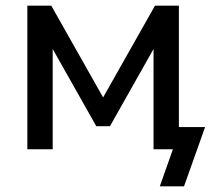

<svg xmlns="http://www.w3.org/2000/svg" viewBox="-20 -524 752 674"><path d="M76 0V-504H160L342 -182L524 -504H608V-78H700L626 130H541L587 0H519V-352L366 -81H318L165 -352V0Z"/></svg>

Font: Mulish SemiBold
Style: Regular
Weight: 600
Designer: Vernon Adams
Foundry: Vernon Adams
Version: Version 3.603; ttfautohint (v1.8.3)